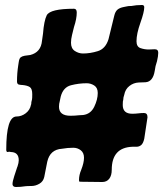

<svg xmlns="http://www.w3.org/2000/svg" viewBox="-20 -751 666 768"><path d="M44 -3Q31 -3 30 -14Q30 -25 37 -46.5Q44 -68 49 -83L50 -85Q55 -100 55 -110Q55 -143 22 -143Q21 -144 18 -144L8 -143Q8 -144 6.5 -145.5Q5 -147 5 -152Q5 -285 46 -285Q66 -285 83 -298Q100 -311 104 -332L105 -335Q105 -341 106 -345L108 -353Q109 -357 109 -374Q109 -396 99.5 -402.5Q90 -409 70 -411Q63 -411 60 -412Q48 -412 48 -425Q48 -458 53 -490L55 -503Q57 -517 62.5 -521.5Q68 -526 78.5 -528Q89 -530 101 -531Q144 -542 148 -588L152 -616Q156 -668 167 -690Q181 -716 276 -716Q287 -716 287 -701Q287 -676 276 -643Q272 -627 268 -610.5Q264 -594 264 -580Q264 -557 279.5 -547Q295 -537 312 -537Q341 -537 371.5 -546.5Q402 -556 414 -594L437 -688Q441 -705 450 -712.5Q459 -720 475 -723Q481 -724 487.5 -725.5Q494 -727 501 -727H505Q525 -731 548 -731Q557 -731 557 -722Q557 -703 541.5 -659.5Q526 -616 526 -586Q526 -564 542 -558.5Q558 -553 575 -553L599 -554Q613 -554 613 -540Q613 -527 608 -506Q601 -486 599 -468Q592 -424 562 -422L535 -421Q514 -420 497.5 -407Q481 -394 477 -372Q473 -361 473 -352Q471 -348 471 -331Q471 -296 509 -296Q521 -296 533 -297.5Q545 -299 556 -299Q570 -299 570 -282L557 -196Q553 -178 545 -171Q537 -164 526 -164H510Q427 -161 427 -72Q427 -49 417 -36Q407 -23 389 -23L304 -24Q300 -24 298 -24.5Q296 -25 296 -31Q296 -51 305 -72Q316 -100 316 -120Q316 -140 303 -150Q290 -160 273 -160Q251 -160 228 -156Q180 -153 169 -104L157 -43Q153 -25 137.5 -16Q122 -7 105.5 -7Q89 -7 81 -6Q63 -3 44 -3ZM262 -288Q279 -288 296 -290L313 -291Q343 -295 357 -324Q371 -353 371 -379Q371 -400 357 -409Q343 -418 327 -418Q295 -418 264 -410Q233 -402 223 -365L219 -346Q216 -336 216 -324Q216 -288 262 -288Z"/></svg>

Font: Bangerz
Style: Regular
Weight: 400
Designer: vernon adams
Foundry: Vernon Adams
Version: Version 2.10;February 7, 2025;FontCreator 13.0.0.2683 64-bit